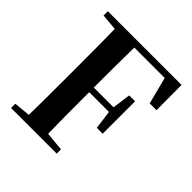

<svg xmlns="http://www.w3.org/2000/svg" viewBox="-195 -890 1039 1039"><g transform="rotate(45 324.0 -370.5)"><path d="M45.1 0V-32.6L198.2 -47.3H238.9L394.7 -32.6V0ZM138.6 0Q140.6 -85.2 141 -171.8Q141.4 -258.5 141.4 -346.1V-393.6Q141.4 -481.3 141 -567.7Q140.6 -654.1 138.6 -740.5H286.3Q284.6 -655.6 284.1 -567.7Q283.6 -479.8 283.6 -387.2V-359.2Q283.6 -263 284.1 -174.8Q284.6 -86.6 286.3 0ZM212.6 -359.5V-394.7H461.2V-359.5ZM449.1 -252 434.6 -363.5V-392.9L449.1 -500.1H494.2V-252ZM45.1 -707.9V-740.5H212.6V-694.2H198.2ZM558.2 -548 509.1 -738.4 581.3 -702.9H212.6V-740.5H609.4L610.1 -548Z"/></g></svg>

Font: Noto Serif HK ExtraLight
Style: Regular
Weight: 200
Designer: Ryoko NISHIZUKA 西塚涼子 (kana & ideographs); Frank Grießhammer (Latin, Greek & Cyrillic); Wenlong ZHANG 张文龙 (bopomofo); San
Foundry: Adobe
Version: Version 2.002-H1;hotconv 1.1.0;makeotfexe 2.6.0